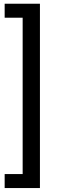

<svg xmlns="http://www.w3.org/2000/svg" viewBox="-20 -832 305 1005"><path d="M4.4 -812.5H189V152.3H4.4V79.1H98.6V-739.3H4.4Z"/></svg>

Font: Roboto Web
Style: Regular
Weight: 400
Designer: Google
Version: Version 1.200310; 2013